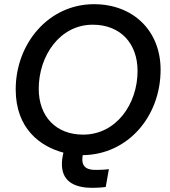

<svg xmlns="http://www.w3.org/2000/svg" viewBox="-20 -731 811 917"><path d="M393 165C420 167 457 166 485 162L500 77C478 80 443 81 424 80C386 77 369 58 374 18L375 10C590 8 747 -174 747 -398C747 -585 615 -711 429 -711C212 -711 55 -523 55 -304C55 -116 173 -31 283 -2L280 11C262 106 301 156 393 165ZM377 -88C247 -88 165 -175 165 -307C165 -465 266 -613 423 -613C556 -613 637 -523 637 -392C637 -234 535 -88 377 -88Z"/></svg>

Font: Fixel Display Medium
Style: Italic
Weight: 500
Italic angle: -10°
Designer: AlfaBravo + MacPaw
Foundry: Kyrylo Tkachov, Marchela Mozhyna, Serhii Makarenko, Maria Weinstein, Zakhar Kryvoshyya
Version: Version 1.210;Glyphs 3.2 (3217)